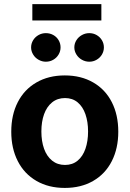

<svg xmlns="http://www.w3.org/2000/svg" viewBox="-20 -904 630 934"><path d="M34.8 -263.2Q34.8 -345.3 66.5 -407Q98.1 -468.8 157.2 -502.9Q216.2 -537.1 295.2 -537.1Q374.3 -537.1 433.4 -502.9Q492.5 -468.8 523.9 -407Q555.4 -345.3 555.4 -263.2Q555.4 -182.2 523.9 -120.2Q492.5 -58.2 433.4 -24Q374.3 10.2 295.2 10.2Q216.2 10.2 157.2 -24Q98.1 -58.2 66.5 -120.2Q34.8 -182.2 34.8 -263.2ZM408.4 -264.4Q408.4 -311.3 395.7 -348.1Q383 -385 357.8 -406Q332.6 -427 296.3 -427Q259.5 -427 233.5 -406Q207.6 -385 194.4 -348.4Q181.3 -311.9 181.3 -264.4Q181.3 -216.9 194.4 -180.2Q207.6 -143.6 233.5 -122.6Q259.5 -101.6 296.3 -101.6Q332.6 -101.6 357.8 -122.6Q383 -143.6 395.7 -180.5Q408.4 -217.4 408.4 -264.4ZM131.3 -673.3Q131.3 -692.2 141.1 -708.2Q150.8 -724.2 167.4 -733.5Q183.9 -742.8 203 -742.8Q222.9 -742.8 239.2 -733.7Q255.5 -724.7 265 -708.7Q274.6 -692.6 274.6 -673.3Q274.6 -654.8 265 -638.7Q255.5 -622.7 239.2 -613.3Q222.9 -603.8 203 -603.8Q184.4 -603.8 167.6 -613.3Q150.8 -622.7 141.1 -639Q131.3 -655.2 131.3 -673.3ZM341.6 -673.3Q341.6 -692.2 351.6 -708.2Q361.6 -724.2 378.4 -733.5Q395.2 -742.8 414.3 -742.8Q433.8 -742.8 450 -733.5Q466.3 -724.2 475.9 -708.2Q485.4 -692.2 485.4 -673.3Q485.4 -654.8 475.9 -638.7Q466.3 -622.7 450 -613.3Q433.8 -603.8 414.3 -603.8Q395.2 -603.8 378.4 -613.3Q361.6 -622.7 351.6 -639Q341.6 -655.2 341.6 -673.3ZM473.1 -804.5H137.3V-883.8H473.1Z"/></svg>

Font: Pretendard Std Variable
Style: Regular
Weight: 400
Designer: Base glyphs from Inter by Rasmus Andersson; Hangeul glyphs from Noto Sans CJK(Source Han Sans) by Jang Soo-young and Kan
Foundry: Kil Hyung-jin
Version: Version 1.309;Glyphs 3.2 (3225)